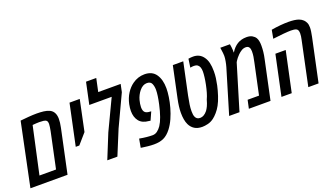

<svg xmlns="http://www.w3.org/2000/svg" viewBox="-70 -1277 3133 1802"><g transform="rotate(-20 1496.0 -376.0)"><path d="M-3.4 0 127.4 -628.4Q164.6 -632.3 209.2 -636Q253.9 -639.6 291.5 -639.6Q326.7 -639.6 360.4 -635.7Q394 -631.8 420.4 -618.7Q446.8 -605.5 459.5 -577.6Q470.2 -554.2 470.2 -521.5Q470.2 -503.9 467.8 -482.7Q465.3 -461.4 459.5 -433.6L367.2 0ZM117.2 -83.5H282.7L358.4 -440.4Q361.8 -457.5 364.7 -477.8Q367.7 -498 367.7 -508.8Q367.7 -517.1 365.7 -525.6Q363.8 -534.2 358.9 -540Q348.6 -550.8 327.6 -553Q306.6 -555.2 286.1 -555.2Q270.5 -555.2 255.6 -554.2Q240.7 -553.2 219.2 -551.3Z M529.3 -220.2 616.2 -629.9H718.3L653.8 -322.3L564.9 -220.2Z M764.2 0 862.8 -242.7 1006.8 -545.9H783.2L829.1 -761.7H931.2L903.3 -630.9H1127.4L1111.3 -554.2L965.8 -244.1L865.2 0Z M1229 9.8Q1199.7 9.8 1167.5 6.3Q1135.3 2.9 1117.7 0L1099.1 -2.9L1114.7 -89.4Q1153.8 -82 1186.5 -78.9Q1219.2 -75.7 1245.1 -75.7Q1271 -75.7 1292.5 -91.6Q1314 -107.4 1332 -133.8Q1371.6 -193.4 1400.9 -326.2Q1420.4 -415 1420.4 -465.3Q1420.4 -500 1408.7 -527.1Q1397 -554.2 1360.8 -554.2Q1318.4 -554.2 1284.7 -512.2Q1271 -495.6 1259.8 -473.9Q1248.5 -452.1 1242.2 -428.2Q1237.8 -412.6 1234.9 -393.6Q1231.9 -374.5 1231.9 -359.9Q1231.9 -323.7 1247.6 -308.3Q1263.2 -293 1298.3 -292L1309.1 -291L1272.9 -210.4L1257.8 -212.9Q1192.9 -217.8 1161.6 -257.1Q1130.4 -296.4 1130.4 -358.9Q1130.4 -373 1132.1 -389.4Q1133.8 -405.8 1137.7 -424.8Q1150.4 -483.4 1179 -528.1Q1207.5 -572.8 1246.1 -600.1Q1301.3 -639.6 1366.7 -639.6Q1443.8 -639.6 1480.5 -585.9Q1517.1 -532.2 1517.1 -446.8Q1517.1 -409.2 1510 -360.8Q1502.9 -312.5 1488.5 -260.5Q1474.1 -208.5 1452.4 -159.9Q1430.7 -111.3 1401.9 -73.7Q1365.7 -26.9 1325.4 -8.5Q1285.2 9.8 1229 9.8Z M1711.4 10.3Q1664.6 10.3 1634 -9Q1603.5 -28.3 1586.9 -63Q1575.7 -86.4 1570.6 -116.5Q1565.4 -146.5 1565.4 -181.6Q1565.4 -212.9 1569.6 -246.1Q1573.7 -279.3 1582 -318.4L1647.9 -629.4H1752L1684.6 -312Q1674.8 -263.2 1669.7 -228.5Q1664.6 -193.8 1664.6 -163.1Q1664.6 -146.5 1666.5 -130.6Q1668.5 -114.7 1674.8 -102.5Q1680.7 -90.3 1691.7 -83Q1702.6 -75.7 1721.2 -75.7Q1758.8 -75.7 1793 -117.7Q1805.2 -134.3 1815.7 -156.7Q1826.2 -179.2 1836.9 -217.3Q1849.1 -242.7 1859.1 -277.6Q1869.1 -312.5 1876.7 -349.6Q1884.3 -386.7 1888.4 -420.2Q1892.6 -453.6 1892.6 -476.1Q1892.6 -525.9 1867.7 -544.4Q1860.4 -550.3 1850.6 -552.5Q1840.8 -554.7 1831.5 -554.7Q1816.4 -554.7 1793.9 -550.8L1806.2 -635.7Q1831.5 -639.6 1853 -639.6Q1917.5 -639.6 1953.1 -590.8Q1972.7 -564.9 1981.4 -528.6Q1990.2 -492.2 1990.2 -443.4Q1990.2 -408.7 1985.8 -376Q1981.4 -343.3 1973.6 -306.6Q1963.4 -260.3 1947.3 -211.2Q1931.2 -162.1 1911.6 -126.5Q1894 -94.2 1870.8 -67.6Q1847.7 -41 1827.1 -25.9Q1798.3 -4.4 1766.6 2.9Q1734.9 10.3 1711.4 10.3Z M1981.4 0 2113.3 -439.5Q2120.1 -462.4 2125.7 -493.4Q2131.3 -524.4 2131.3 -545.4Q2131.3 -558.1 2129.4 -575.2Q2127.4 -592.3 2122.1 -629.9H2218.3Q2221.2 -613.8 2223.1 -597.9Q2225.1 -582 2225.6 -567.9Q2226.1 -562 2225.6 -556.9Q2225.1 -551.8 2224.6 -546.4H2228Q2255.4 -591.3 2294.2 -615.5Q2333 -639.6 2386.2 -639.6Q2420.4 -639.6 2442.1 -627.2Q2463.9 -614.7 2475.1 -596.7Q2491.7 -569.8 2491.7 -517.6Q2491.7 -487.3 2488.3 -455.1Q2484.9 -422.9 2476.1 -383.8L2394.5 0H2178.2L2196.3 -83.5H2310.1L2375.5 -390.1Q2382.3 -421.9 2386.2 -445.6Q2390.1 -469.2 2390.1 -497.6Q2390.1 -522 2380.4 -537.4Q2370.6 -552.7 2347.2 -552.7Q2324.7 -552.7 2304.7 -540.5Q2284.7 -528.3 2267.6 -511.2Q2241.7 -484.9 2226.6 -460.4L2220.2 -449.2L2084.5 0Z M2772 0 2864.7 -438.5Q2868.7 -456.1 2870.8 -470.9Q2873 -485.8 2873 -499.5Q2873 -516.6 2868.9 -528.6Q2864.7 -540.5 2854 -546.4Q2843.8 -551.8 2828.1 -553.5Q2812.5 -555.2 2799.8 -555.2Q2770.5 -555.2 2723.6 -550.8Q2676.8 -546.4 2618.2 -539.1L2633.8 -623.5Q2679.2 -631.8 2724.9 -635.7Q2770.5 -639.6 2801.8 -639.6Q2869.6 -639.6 2906.7 -626Q2931.6 -616.7 2948.7 -600.1Q2961.4 -587.4 2970 -568.8Q2978.5 -550.3 2978.5 -521Q2978.5 -503.4 2975.1 -480.7Q2971.7 -458 2966.3 -431.6L2874.5 0ZM2503.9 0 2588.9 -400.4H2691.9L2606.4 0Z"/></g></svg>

Font: Open Sans Condensed SemiBold
Style: Italic
Weight: 600
Width: 3
Italic angle: -12°
Designer: Monotype Design Team
Foundry: Monotype Imaging Inc.
Version: Version 3.000; ttfautohint (v1.8.4)